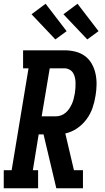

<svg xmlns="http://www.w3.org/2000/svg" viewBox="-39 -1003 559 1023"><path d="M-19 0V-96H23L113 -639H84V-735H304Q334 -735 362.5 -728Q391 -721 413.5 -704.5Q436 -688 450 -663Q464 -638 470 -610Q476 -582 475.5 -552Q475 -522 470 -493Q465 -460 454 -428Q443 -396 422 -367.5Q401 -339 371.5 -319Q342 -299 309 -292L355 -96H403V0H261L193 -287H167L136 -96H164V0ZM183 -383H257Q272 -383 286 -388Q300 -393 311.5 -403Q323 -413 331 -425.5Q339 -438 345 -451.5Q351 -465 354 -479Q357 -493 360 -507Q362 -521 363 -535.5Q364 -550 363.5 -563.5Q363 -577 360 -590.5Q357 -604 350 -615Q343 -626 330.5 -632.5Q318 -639 304 -639H226ZM426 -793 299 -927 374 -983 486 -837ZM256 -793 129 -927 204 -983 316 -837Z"/></svg>

Font: Iosevka Slab
Style: Bold Italic
Weight: 700
Italic angle: -9°
Monospace: yes
Designer: Belleve Invis
Foundry: Belleve Invis
Version: Version 11.1.0; ttfautohint (v1.8.3)